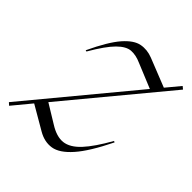

<svg xmlns="http://www.w3.org/2000/svg" viewBox="-171 -629 747 747"><g transform="rotate(45 202.0 -256.0)"><path d="M-20 0.5 331.5 -423.5 229.5 -465.5Q200.5 -478.5 175.2 -477Q150 -475.5 121.5 -447.2Q93 -419 54 -352L48.5 -353.5Q88 -437.5 121.2 -475.5Q154.5 -513.5 185.5 -519.2Q216.5 -525 248 -512.5L366.5 -465.5L413.5 -522L424.5 -513L88.5 -108L165.5 -61Q206 -35.5 239 -39.2Q272 -43 304.8 -78.2Q337.5 -113.5 376 -182L381.5 -179.5Q336 -86.5 297.2 -42.8Q258.5 1 222.8 6.8Q187 12.5 151 -8.5L53 -65.5L-9.5 10Z"/></g></svg>

Font: Newsreader Display Light
Style: Italic
Weight: 300
Italic angle: -17°
Designer: Hugues Gentile
Foundry: Production Type
Version: Version 1.001